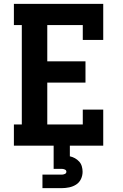

<svg xmlns="http://www.w3.org/2000/svg" viewBox="-20 -755 640 995"><path d="M52 0V-110H93V-625H52V-735H515V-548H409V-625H225V-437H423V-327H225V-110H409V-187H515V0ZM200 220V150H300Q308 150 316 146.5Q324 143 324 135Q324 127 316 123.5Q308 120 300 120H258V0H342V55Q356 58 368.5 65Q381 72 390.5 82.5Q400 93 404 107Q408 121 408 135Q408 155 399.5 173Q391 191 374.5 201.5Q358 212 338.5 216Q319 220 300 220Z"/></svg>

Font: Iosevka Curly Slab XBdEx
Style: Regular
Weight: 800
Width: 7
Monospace: yes
Designer: Belleve Invis
Foundry: Belleve Invis
Version: Version 11.0.0; ttfautohint (v1.8.3)